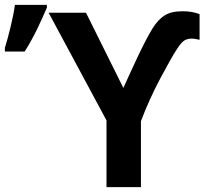

<svg xmlns="http://www.w3.org/2000/svg" viewBox="-46 -766 840 786"><path d="M459 -406 306 -714H153L390 -273V0H531V-270Q564 -358 610.5 -445.5Q657 -533 679 -566Q697 -594 710 -601Q723 -608 738 -608Q748 -608 757 -606Q766 -604 771 -603V-708Q741 -720 702 -720Q655 -720 628 -703Q601 -686 578 -649Q552 -606 521 -540.5Q490 -475 459 -406ZM-26 -555H55Q84 -601 107 -649Q130 -697 146 -735V-746H15Q10 -708 -2.5 -656.5Q-15 -605 -26 -570Z"/></svg>

Font: Noto Sans UI
Style: Bold
Weight: 700
Designer: Monotype Design Team
Foundry: Monotype Imaging Inc.
Version: Version 1.901